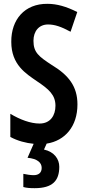

<svg xmlns="http://www.w3.org/2000/svg" viewBox="-20 -744 459 1004"><path d="M290 128C290 88 264 50 210 38L224 7C320 -8 385 -83 385 -198C385 -292 339 -351 251 -404C182 -449 155 -470 155 -531C155 -581 184 -616 231 -616C266 -616 299 -605 349 -578L384 -681C327 -710 277 -724 228 -724C109 -725 38 -642 39 -525C39 -405 116 -359 172 -320C235 -278 270 -248 270 -191C270 -141 244 -98 187 -98C139 -98 84 -119 34 -149V-28C72 -7 116 4 156 8L124 81C175 86 198 106 198 134C198 159 182 172 156 172C142 172 119 169 102 165V234C120 239 138 240 161 240C255 240 290 201 290 128Z"/></svg>

Font: Noto Sans Gurmukhi UI ExtraCondensed SemiBold
Style: Regular
Weight: 600
Width: 2
Designer: Jelle Bosma - Monotype Design Team
Foundry: Monotype Imaging Inc.
Version: Version 2.004